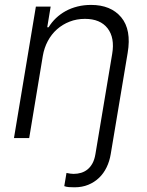

<svg xmlns="http://www.w3.org/2000/svg" viewBox="-20 -573 610 797"><path d="M128.9 -545.5H190.3L176.1 -459.9H181.8Q194.6 -480.8 212.5 -497.9Q230.5 -514.9 252.8 -527.2Q275.2 -539.4 301.7 -546Q328.1 -552.6 358 -552.6Q440 -552.6 483 -501.4Q526.3 -449.6 509.9 -353.3L439.6 66.8Q434.7 96.6 422.4 121.8Q410.2 147 391 165.3Q371.8 183.6 346.2 194.1Q320.7 204.5 289.4 204.5Q277.3 204.5 266 203.7Q254.6 202.8 246.8 199.6L256 144.9Q264.2 146.7 271.5 147.7Q278.8 148.8 285.2 148.8Q302.2 148.8 317.1 144.2Q332 139.6 343.9 129.8Q355.8 120 364.2 104.4Q372.5 88.8 376.1 66.8L445.7 -349.4Q457 -416.2 426.5 -455.6Q396 -494.7 332.7 -494.7Q298.3 -494.7 268.8 -483.1Q239.3 -471.6 216.4 -451.2Q193.5 -430.8 178.4 -402.5Q163.4 -374.3 157.7 -340.9L101.2 0H38Z"/></svg>

Font: Inter P Light
Style: Italic
Weight: 300
Italic angle: 9.39999°
Designer: Rasmus Andersson
Foundry: rsms
Version: Version 3.018;git-588b23468